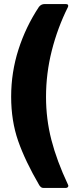

<svg xmlns="http://www.w3.org/2000/svg" viewBox="-20 -762 372 947"><path d="M315 -727Q264 -625 235.5 -512.5Q207 -400 207 -284Q207 -175 233.5 -72Q260 31 315 148Q317 152 317 155Q317 159 313.5 162Q310 165 304 165H195Q188 165 183.5 162Q179 159 174 152Q104 32 69.5 -67Q35 -166 35 -285Q35 -405 71 -517.5Q107 -630 172 -728Q183 -742 200 -742H305Q313 -742 315.5 -737.5Q318 -733 315 -727Z"/></svg>

Font: Libre Franklin Black
Style: Regular
Weight: 900
Designer: Pablo Impallari, Rodrigo Fuenzalida
Foundry: Impallari Type
Version: Version 1.002; ttfautohint (v1.5)